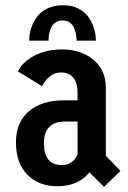

<svg xmlns="http://www.w3.org/2000/svg" viewBox="-20 -701 490 734"><path d="M91.5 -545.5Q91.5 -570 99 -593Q106.5 -616 121.2 -636.2Q136 -656.5 161.5 -668.8Q187 -681 220 -681Q253 -681 278.2 -668.8Q303.5 -656.5 317.8 -636.2Q332 -616 339.2 -593Q346.5 -570 346.5 -545.5H273Q273 -555.5 271.2 -566.2Q269.5 -577 264.5 -591Q259.5 -605 247.8 -614Q236 -623 219 -623Q205 -623 194.5 -616.5Q184 -610 178.8 -601.5Q173.5 -593 170.2 -581Q167 -569 166.2 -561.2Q165.5 -553.5 165.5 -545.5ZM377.5 13.5 322 -42Q278.5 11 198.5 11Q128.5 11 84.8 -33Q41 -77 41 -157.5Q41 -233 90 -275.2Q139 -317.5 224.5 -317.5H276.5V-346.5Q276.5 -385 259.8 -404.5Q243 -424 213 -424Q188 -424 169.5 -408.2Q151 -392.5 141 -371.5L48.5 -428Q65 -463 110.2 -487.5Q155.5 -512 217 -512Q289.5 -512 337 -472.8Q384.5 -433.5 384.5 -366V-106L440.5 -47.5ZM216 -70Q258 -70 276.5 -110V-236.5H230.5Q148 -236.5 148 -153.5Q148 -70 216 -70Z"/></svg>

Font: League Mono Condensed Medium
Style: Regular
Weight: 500
Width: 1
Designer: Tyler Finck
Foundry: The League of Moveable Type / Tyler Finck
Version: Version 2.210